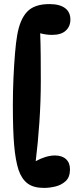

<svg xmlns="http://www.w3.org/2000/svg" viewBox="-20 -815 377 941"><path d="M196 106Q144 106 115 84Q86 62 71 18Q56 -28 49.5 -101.5Q43 -175 43 -300Q43 -368 46 -433Q49 -498 53.5 -552.5Q58 -607 64 -641Q77 -719 112.5 -757Q148 -795 222 -795Q272 -795 298.5 -775.5Q325 -756 325 -719Q325 -686 302.5 -665Q280 -644 235 -644Q206 -644 177 -652Q179 -600 179.5 -540.5Q180 -481 180 -418Q180 -318 173 -215.5Q166 -113 155 -25Q176 -37 201 -45Q226 -53 249 -53Q284 -53 303.5 -35Q323 -17 323 15Q323 53 302 72.5Q281 92 251.5 99Q222 106 196 106Z"/></svg>

Font: DynaPuff Condensed Medium
Style: Regular
Weight: 500
Width: 3
Designer: Toshi Omagari, Jennifer Daniel
Foundry: Google Fonts
Version: Version 2.000; ttfautohint (v1.8.4.7-5d5b)